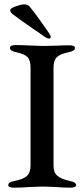

<svg xmlns="http://www.w3.org/2000/svg" viewBox="-20 -862 388 886"><path d="M18 -8Q18 -15 25 -19.5Q32 -24 47 -27Q86 -34 103.5 -49.5Q121 -65 121 -98V-550Q121 -584 107 -598.5Q93 -613 55 -621Q26 -627 26 -641Q26 -654 51 -654Q78 -654 120 -652Q158 -650 178 -650L234 -651Q272 -653 300 -653Q326 -653 326 -641Q326 -627 297 -621Q257 -613 242 -598Q227 -583 227 -550V-98Q227 -66 244.5 -51Q262 -36 302 -27Q317 -24 324 -19.5Q331 -15 331 -8Q331 4 306 4Q270 4 238 1Q198 -1 178 -1Q156 -1 114 1Q81 4 44 4Q18 4 18 -8ZM185 -693Q169 -705 133 -729Q73 -770 42 -794Q34 -800 31 -804Q28 -808 27 -814Q26 -823 50.5 -832Q75 -841 90 -842Q110 -842 119 -829Q156 -783 207 -708Q214 -698 214 -691Q214 -684 206 -684Q198 -684 185 -693Z"/></svg>

Font: EB Garamond Medium
Style: Regular
Weight: 500
Designer: Georg Duffner and Octavio Pardo
Foundry: Georg Duffner
Version: Version 1.000